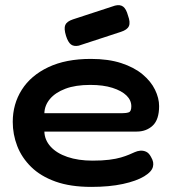

<svg xmlns="http://www.w3.org/2000/svg" viewBox="-20 -717 674 753"><path d="M338 16Q256 16 197.5 -5Q139 -26 102 -62.5Q65 -99 47.5 -144.5Q30 -190 30 -239Q30 -309 65.5 -365Q101 -421 169.5 -453.5Q238 -486 336 -486Q405 -486 455.5 -469.5Q506 -453 539 -425.5Q572 -398 588 -365Q604 -332 604 -301Q604 -248 579 -224.5Q554 -201 516 -201H154Q155 -168 178.5 -142Q202 -116 244.5 -101.5Q287 -87 343 -87Q381 -87 408.5 -90.5Q436 -94 454.5 -99.5Q473 -105 486 -110.5Q499 -116 509 -120.5Q519 -125 530 -126Q542 -127 553 -122Q564 -117 572 -102Q579 -90 580.5 -81Q582 -72 580 -64Q576 -44 545.5 -25.5Q515 -7 462 4.5Q409 16 338 16ZM154 -273H458Q475 -273 485 -276.5Q495 -280 495 -300Q495 -324 476 -342.5Q457 -361 421 -372.5Q385 -384 334 -384Q276 -384 236.5 -369Q197 -354 176 -329Q155 -304 154 -273ZM289 -538Q270 -534 258.5 -542.5Q247 -551 239 -576Q230 -605 236 -619Q242 -633 266 -641L431 -695Q451 -700 463 -691Q475 -682 482 -656Q492 -629 485.5 -614.5Q479 -600 454 -592Z"/></svg>

Font: Fredoka SemiExpanded Medium
Style: Regular
Weight: 500
Width: 6
Designer: Ben Nathan
Foundry: Milena B. Brandão, Ben Nathan
Version: Version 2.001